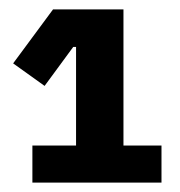

<svg xmlns="http://www.w3.org/2000/svg" viewBox="-20 -718 384 409"><path d="M49 -329V-408H142V-618H136L75 -535L8 -583L93 -698H243V-408H324V-329Z"/></svg>

Font: IBM Plex Arabic
Style: Bold
Weight: 700
Designer: Mike Abbink, Paul van der Laan, Pieter van Rosmalen, Wael Morcos, Khajak Apelian
Foundry: Bold Monday
Version: Version 1.0